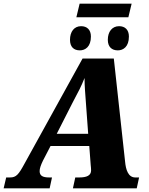

<svg xmlns="http://www.w3.org/2000/svg" viewBox="-61 -1036 818 1056"><path d="M359 -941H645L663 -1016H377ZM378 -759C408 -759 439 -779 439 -835C439 -873 417 -892 385 -892C347 -892 324 -862 324 -817C324 -778 345 -759 378 -759ZM587 -759C617 -759 648 -779 648 -835C648 -873 626 -892 594 -892C556 -892 532 -862 532 -817C532 -778 554 -759 587 -759ZM-41 0H212L225 -60H209C173 -60 157 -70 157 -95C157 -109 163 -127 175 -152L217 -233H430L438 -127C439 -117 440 -109 440 -99C440 -70 415 -60 375 -60H353L340 0H691L704 -60H683C644 -60 631 -103 627 -147L565 -714H393L75 -138C41 -75 28 -60 -6 -60H-27ZM339 -473C372 -535 385 -559 404 -607C404 -559 408 -523 412 -464L424 -300H251Z"/></svg>

Font: Noto Serif SemiCondensed Black
Style: Italic
Weight: 900
Width: 4
Italic angle: -12°
Designer: Monotype Design Team
Foundry: Monotype Imaging Inc.
Version: Version 2.014